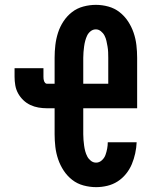

<svg xmlns="http://www.w3.org/2000/svg" viewBox="-20 -763 640 791"><path d="M376 8Q350 8 324 1Q298 -6 277.5 -22Q257 -38 242.5 -60Q228 -82 219.5 -107Q211 -132 208 -158Q205 -184 205 -210V-317H173Q156 -317 138.5 -320Q121 -323 105 -330.5Q89 -338 76 -350.5Q63 -363 54.5 -378.5Q46 -394 43 -411.5Q40 -429 40 -447V-482H159V-447Q159 -442 159.5 -437.5Q160 -433 161.5 -429Q163 -425 166 -421.5Q169 -418 173 -418H205V-525Q205 -551 208 -577Q211 -603 219 -628Q227 -653 241.5 -675Q256 -697 276.5 -713Q297 -729 323 -736Q349 -743 375 -743Q401 -743 426.5 -736Q452 -729 472.5 -713Q493 -697 507.5 -675Q522 -653 530.5 -628Q539 -603 542 -577Q545 -551 545 -525V-317H323V-210Q323 -198 324 -186.5Q325 -175 326.5 -163.5Q328 -152 331 -140.5Q334 -129 339.5 -118.5Q345 -108 354.5 -100.5Q364 -93 376 -93Q389 -93 399.5 -102.5Q410 -112 414.5 -124.5Q419 -137 421.5 -150.5Q424 -164 424 -177H543Q542 -154 537 -131Q532 -108 523 -86.5Q514 -65 499 -46.5Q484 -28 464.5 -15.5Q445 -3 422 2.5Q399 8 376 8ZM426 -418V-525Q426 -537 425.5 -548.5Q425 -560 423 -571.5Q421 -583 418.5 -594.5Q416 -606 410.5 -616.5Q405 -627 395.5 -634.5Q386 -642 375 -642Q363 -642 353.5 -634.5Q344 -627 339 -616.5Q334 -606 331 -594.5Q328 -583 326.5 -571.5Q325 -560 324 -548.5Q323 -537 323 -525V-418Z"/></svg>

Font: Iosevka Curly Extended
Style: Bold
Weight: 700
Width: 7
Monospace: yes
Designer: Belleve Invis
Foundry: Belleve Invis
Version: Version 11.1.0; ttfautohint (v1.8.3)